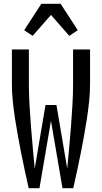

<svg xmlns="http://www.w3.org/2000/svg" viewBox="-20 -997 540 1017"><path d="M132 0Q122 -45 112 -90.5Q102 -136 93 -182Q84 -228 75.5 -274Q67 -320 60 -366Q53 -412 48 -458.5Q43 -505 43 -551V-735H133V-551Q133 -495 136.5 -439Q140 -383 144 -327Q148 -271 153.5 -215Q159 -159 164 -104L221 -441H279L336 -104Q341 -159 346.5 -215Q352 -271 356 -327Q360 -383 363.5 -439Q367 -495 367 -551V-735H457V-551Q457 -505 452 -458.5Q447 -412 440 -366Q433 -320 424.5 -274Q416 -228 407 -182Q398 -136 388 -90.5Q378 -45 368 0H311L250 -357L189 0ZM153 -807 108 -837 199 -977H301L392 -837L347 -807L250 -918Z"/></svg>

Font: Iosevka Curly Medium
Style: Regular
Weight: 500
Monospace: yes
Designer: Belleve Invis
Foundry: Belleve Invis
Version: Version 22.1.2; ttfautohint (v1.8.4)